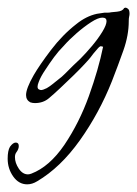

<svg xmlns="http://www.w3.org/2000/svg" viewBox="-55 -266 358 501"><path d="M16 215Q-6 215 -20.5 194.5Q-35 174 -35 148Q-35 127 -29 117Q-21 106 -14 106Q-6 106 -6 115Q-6 123 -12 131Q-16 136 -16 144Q-16 159 -6 174Q4 189 18 189Q20 189 22 188.5Q24 188 27 187Q74 169 113 112Q152 54 177 -15.5Q202 -85 214 -144L210 -145Q207 -147 201 -140.5Q195 -134 189 -126.5Q183 -119 181 -116Q178 -112 165.5 -98.5Q153 -85 136 -68.5Q119 -52 102 -36Q85 -20 73 -10Q58 3 36 3Q30 3 24 1Q13 -5 13 -18Q13 -35 33 -70Q48 -96 78 -135.5Q108 -175 144 -203Q170 -224 198 -230Q203 -231 208 -231.5Q213 -232 218 -233Q223 -233 227 -233Q231 -233 235 -234Q236 -234 250.5 -235.5Q265 -237 269 -245L272 -246Q276 -246 280 -242Q283 -239 283 -230Q283 -227 282 -222.5Q281 -218 281 -212V-211Q281 -174 267 -134.5Q253 -95 237 -54Q204 29 153.5 100Q103 171 42 207Q29 215 16 215ZM46 -33Q50 -31 52 -31Q57 -31 67 -36Q74 -40 81.5 -46Q89 -52 99 -60Q106 -65 115 -74Q124 -83 136 -95L155 -113Q169 -127 185 -146Q201 -165 212 -183Q223 -201 223 -211Q223 -220 212 -220Q201 -220 182.5 -208Q164 -196 144.5 -179Q125 -162 111 -146Q98 -133 86.5 -117.5Q75 -102 64 -85Q51 -66 46 -52Q40 -37 46 -33Z"/></svg>

Font: Allison
Style: Regular
Weight: 400
Designer: Robert E. Leuschke
Foundry: Robert E. Leuschke
Version: Version 1.010; ttfautohint (v1.8.3)